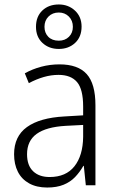

<svg xmlns="http://www.w3.org/2000/svg" viewBox="-20 -829 523 859"><path d="M246 -541Q329 -541 368 -497.5Q407 -454 407 -358V0H364L355 -87H353Q337 -59 316 -37Q295 -15 264.5 -2.5Q234 10 191 10Q144 10 110.5 -8.5Q77 -27 60 -60.5Q43 -94 43 -139Q43 -219 100.5 -260.5Q158 -302 268 -308L352 -313V-352Q352 -430 324.5 -462Q297 -494 242 -494Q209 -494 176 -484.5Q143 -475 109 -457L91 -501Q125 -520 164.5 -530.5Q204 -541 246 -541ZM274 -266Q187 -261 144 -230Q101 -199 101 -139Q101 -89 128 -63Q155 -37 202 -37Q275 -37 313 -85Q351 -133 352 -217V-270ZM243 -610Q199 -610 170 -637Q141 -664 141 -709Q141 -755 169.5 -782Q198 -809 243 -809Q286 -809 315.5 -781.5Q345 -754 345 -710Q345 -664 316 -637Q287 -610 243 -610ZM243 -647Q271 -647 288.5 -664.5Q306 -682 306 -709Q306 -737 288 -755Q270 -773 243 -773Q215 -773 197 -755Q179 -737 179 -709Q179 -682 196 -664.5Q213 -647 243 -647Z"/></svg>

Font: Noto Sans Thai SemiCondensed Light
Style: Regular
Weight: 300
Width: 4
Designer: Monotype Design Team
Foundry: Monotype Imaging Inc.
Version: Version 2.001